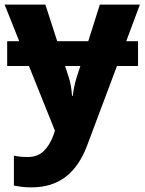

<svg xmlns="http://www.w3.org/2000/svg" viewBox="-20 -569 627 829"><path d="M525 -391H576V-284H485L357 57Q323 149 263.5 194.5Q204 240 116 240Q76 240 40 232V103Q68 109 99 109Q142 109 168.5 83.5Q195 58 211 14L217 -5L105 -284H11V-391H63L0 -549H176L227 -391H361L411 -549H584ZM327 -284H261L276 -238Q288 -203 291 -155H294Q300 -201 312 -238Z"/></svg>

Font: Noto Sans UI ExtraBold
Style: Regular
Weight: 800
Designer: Monotype Design Team
Foundry: Monotype Imaging Inc.
Version: Version 1.001